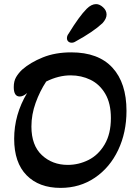

<svg xmlns="http://www.w3.org/2000/svg" viewBox="-20 -902 676 935"><path d="M306 -716Q306 -728 314 -738Q366 -823 402 -859Q425 -882 448 -882Q465 -882 482 -866.5Q499 -851 499 -831Q499 -811 479 -789Q434 -747 348 -700Q339 -694 329 -694Q319 -694 312.5 -700Q306 -706 306 -716ZM49 -226Q49 -344 112 -449Q93 -432 76 -432Q47 -432 47 -478Q47 -507 58.5 -526.5Q70 -546 88 -563Q128 -598 188.5 -622.5Q249 -647 327 -647Q459 -647 527.5 -572.5Q596 -498 596 -362Q596 -257 555.5 -171.5Q515 -86 442 -36.5Q369 13 275 13Q170 13 109.5 -48.5Q49 -110 49 -226ZM520 -327Q520 -399 492.5 -445.5Q465 -492 420.5 -513.5Q376 -535 324 -535Q265 -535 205 -505Q174 -458 153.5 -401Q133 -344 133 -286Q133 -194 184 -146.5Q235 -99 310 -99Q363 -99 411 -123Q459 -147 489.5 -198.5Q520 -250 520 -327Z"/></svg>

Font: AkayaTelivigala
Style: Regular
Weight: 400
Designer: Vaishnavi Murthy Yerkadithaya ( vaishnavimurthy@gmail.com ), Juan Luis Blanco Aristondo ( juan@blancoletters.com )
Version: Version 1.000